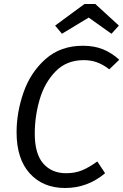

<svg xmlns="http://www.w3.org/2000/svg" viewBox="-20 -929 617 961"><path d="M577 -630 527 -582Q496 -606 465.5 -617Q435 -628 399 -628Q313 -628 258 -571.5Q203 -515 178.5 -431Q154 -347 154 -260Q154 -159 196.5 -110.5Q239 -62 311 -62Q357 -62 393 -77.5Q429 -93 467 -121L506 -62Q418 12 306 12Q195 12 129 -61Q63 -134 63 -267Q63 -367 98 -467Q133 -567 208 -633.5Q283 -700 395 -700Q452 -700 496 -682Q540 -664 577 -630ZM256 -801 403 -909H457L575 -801L538 -760L424 -841L290 -760Z"/></svg>

Font: Fira Sans Book
Style: Italic
Weight: 350
Italic angle: -8°
Designer: bBox Type GmbH & Carrois Corporate GbR & Edenspiekermann AG
Foundry: bBox Type GmbH & Carrois Corporate GbR & Edenspiekermann AG
Version: Version 4.301